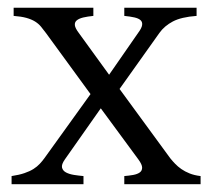

<svg xmlns="http://www.w3.org/2000/svg" viewBox="-20 -474 543 494"><path d="M299.8 0V-21Q312 -22 322.8 -23.9Q333.5 -25.9 339.6 -30.3Q345.7 -34.7 345.7 -42.7Q345.7 -50.8 335.9 -64L239.3 -195.3L147 -64Q137.7 -50.8 139.6 -42.7Q141.6 -34.7 149.9 -30.3Q158.2 -25.9 170.7 -23.9Q183.1 -22 194.8 -21V0H9.8V-21Q29.3 -23.9 43 -28.6Q56.6 -33.2 66.2 -39.3Q75.7 -45.4 82.3 -52.5Q88.9 -59.6 94.2 -66.9L212.9 -231.9L98.1 -389.2Q91.8 -397.9 85.4 -405.5Q79.1 -413.1 70.1 -418.7Q61 -424.3 47.9 -428Q34.7 -431.6 15.1 -433.1V-454.1H220.2V-433.1Q205.1 -431.6 194.1 -429Q183.1 -426.3 177.5 -421.6Q171.9 -417 172.6 -409.4Q173.3 -401.9 182.1 -390.1L260.7 -281.7L335.9 -390.1Q344.7 -401.9 345.7 -409.7Q346.7 -417.5 341.6 -422.1Q336.4 -426.8 325.7 -429.2Q314.9 -431.6 299.8 -433.1V-454.1H485.8V-433.1Q446.3 -430.2 424.6 -418.7Q402.8 -407.2 390.1 -389.2L287.6 -245.1L418 -66.9Q423.8 -59.6 430.7 -52.5Q437.5 -45.4 446.5 -39.1Q455.6 -32.7 467.8 -27.8Q480 -22.9 496.1 -21V0Z"/></svg>

Font: Gentium Kaktovik
Style: Regular
Weight: 400
Designer: J. Victor Gaultney and Annie Olsen
Foundry: SIL International
Version: Version 1.102; 2013; Maintenance release